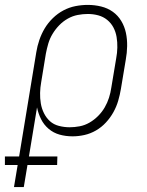

<svg xmlns="http://www.w3.org/2000/svg" viewBox="-80 -548 600 783"><path d="M-23 215 -8 125H-60V90H-2L68 -335Q72 -360 80.5 -385Q89 -410 102.5 -432.5Q116 -455 135.5 -474Q155 -493 178.5 -505.5Q202 -518 227.5 -523Q253 -528 278 -528Q306 -528 332.5 -521.5Q359 -515 380 -500Q401 -485 414.5 -462.5Q428 -440 433.5 -414Q439 -388 438.5 -360Q438 -332 433 -305L413 -185Q409 -161 402 -137Q395 -113 382.5 -90.5Q370 -68 352 -48.5Q334 -29 311.5 -16Q289 -3 264.5 2.5Q240 8 216 8Q188 8 163 1Q138 -6 118.5 -22.5Q99 -39 87.5 -62Q76 -85 71 -110L38 90H154L153 125H32L17 215ZM204 -29Q224 -29 245 -33Q266 -37 285 -48Q304 -59 320 -75Q336 -91 347 -110Q358 -129 364.5 -149.5Q371 -170 374 -191L394 -311Q398 -332 398.5 -354Q399 -376 395.5 -397Q392 -418 382.5 -436Q373 -454 357 -467Q341 -480 320.5 -485.5Q300 -491 278 -491Q258 -491 237 -487Q216 -483 196.5 -472Q177 -461 161.5 -445Q146 -429 134.5 -410Q123 -391 117 -370.5Q111 -350 107 -329L88 -213Q84 -191 83.5 -169Q83 -147 86.5 -126Q90 -105 99.5 -86Q109 -67 124 -53.5Q139 -40 160.5 -34.5Q182 -29 204 -29Z"/></svg>

Font: Iosevka Extralight Oblique
Style: Regular
Weight: 200
Italic angle: -9°
Monospace: yes
Designer: Belleve Invis
Foundry: Belleve Invis
Version: Version 32.5.0; ttfautohint (v1.8.4)